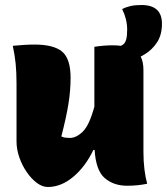

<svg xmlns="http://www.w3.org/2000/svg" viewBox="-20 -734 667 767"><path d="M118 -556Q195 -556 228.5 -527.5Q262 -499 262 -423Q262 -371 253 -316.5Q244 -262 225 -189Q233 -185 241.5 -184Q250 -183 259 -183Q285 -183 311 -208.5Q337 -234 357 -308V-547Q376 -550 394.5 -551.5Q413 -553 428 -553Q447 -553 463 -551Q470 -554 475 -559Q481 -565 484.5 -578Q488 -591 488 -616Q488 -657 468 -698Q484 -706 502 -710Q520 -714 545 -714Q627 -714 627 -639Q627 -595 607.5 -565Q588 -535 558 -517Q550 -512 542 -508Q553 -487 553 -454V-127Q553 -90 557 -57.5Q561 -25 568 0Q549 4 529 6Q509 8 488 8Q434 8 398.5 -22.5Q363 -53 358 -135H353Q321 -68 272.5 -27.5Q224 13 171 13Q149 13 127 -3.5Q105 -20 86.5 -47Q68 -74 57 -106Q46 -138 46 -169V-401Q46 -445 42.5 -480Q39 -515 31 -551Q52 -553 74 -554.5Q96 -556 118 -556Z"/></svg>

Font: Recursive Mn Csl St Blk
Style: Regular
Weight: 900
Monospace: yes
Version: Version 1.079;hotconv 1.0.112;makeotfexe 2.5.65598; ttfautoh